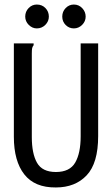

<svg xmlns="http://www.w3.org/2000/svg" viewBox="-20 -814 490 845"><path d="M226 11Q133 12 87 -46.5Q41 -105 41 -212V-623H128V-615Q123 -609 121.5 -602Q120 -595 120 -578V-211Q120 -138 143 -97.5Q166 -57 226 -57Q287 -57 311 -98.5Q335 -140 335 -214V-623H412V-215Q412 -96 361.5 -42.5Q311 11 226 11ZM142 -689Q122 -689 106.5 -704.5Q91 -720 91 -741Q91 -763 106 -778.5Q121 -794 142 -794Q165 -794 180 -778.5Q195 -763 195 -741Q195 -720 179.5 -704.5Q164 -689 142 -689ZM305 -689Q284 -689 269 -704Q254 -719 254 -741Q254 -763 269 -778.5Q284 -794 305 -794Q327 -794 342 -778Q357 -762 357 -741Q357 -720 341.5 -704.5Q326 -689 305 -689Z"/></svg>

Font: Inconsolata SemiCondensed Medium
Style: Regular
Weight: 500
Width: 4
Monospace: yes
Designer: Raph Levien, Cyreal, Brenton Simpson
Foundry: Raph Levien, Cyreal, Google
Version: Version 3.001; ttfautohint (v1.8.2.53-6de2)